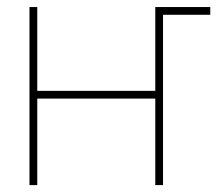

<svg xmlns="http://www.w3.org/2000/svg" viewBox="-20 -536 639 556"><path d="M440.4 -250.5H80.1V-272.9H440.4ZM87.9 0H65.4V-515.6H87.9ZM452.1 0H429.7V-515.6H452.1ZM441.4 -515.6H588.9V-493.2H441.4Z"/></svg>

Font: Intratopia Thin
Style: Regular
Weight: 100
Designer: Rasmus Andersson
Foundry: rsms
Version: Version 3.000;Glyphs 3.2.3 (3260)